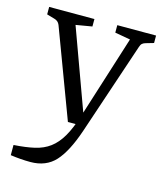

<svg xmlns="http://www.w3.org/2000/svg" viewBox="-95 -485 639 746"><g transform="rotate(15 225.0 -112.5)"><path d="M16 141Q64 138 99 130Q134 122 159.5 103Q185 84 204.5 50.5Q224 17 241 -37L347 -372L285 -383V-413H441V-383L410 -374Q402 -372 396.5 -367.5Q391 -363 388 -353L263 19Q233 107 196 147.5Q159 188 96 188Q77 188 57 186.5Q37 185 16 182ZM252 0H197L64 -355Q58 -370 42 -374L11 -383V-413H193V-383L128 -372L259 -13Z"/></g></svg>

Font: Rasa Light
Style: Regular
Weight: 300
Designer: Anna Giedrys (Yrsa+Rasa design), David Brezina (Yrsa art-direction, Rasa art-direction, design)
Foundry: Rosetta Type Foundry
Version: Version 2.004